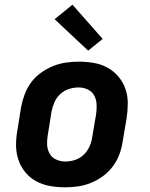

<svg xmlns="http://www.w3.org/2000/svg" viewBox="-20 -791 640 819"><path d="M257 8Q225 8 193.5 2.5Q162 -3 135 -17.5Q108 -32 88.5 -55.5Q69 -79 59 -108Q49 -137 48.5 -169Q48 -201 54 -234L70 -334Q75 -361 85 -388Q95 -415 112.5 -439Q130 -463 154.5 -480.5Q179 -498 206 -509Q233 -520 261 -524Q289 -528 316 -528Q349 -528 380.5 -522.5Q412 -517 438.5 -502.5Q465 -488 485 -464.5Q505 -441 515 -412Q525 -383 525 -351Q525 -319 520 -286L503 -186Q499 -159 489 -132Q479 -105 461 -81Q443 -57 419 -39.5Q395 -22 368 -11Q341 0 313 4Q285 8 257 8ZM259 -102Q279 -102 299.5 -108.5Q320 -115 336 -130Q352 -145 361 -164.5Q370 -184 373 -204L390 -304Q393 -325 392 -346Q391 -367 381.5 -384Q372 -401 354 -409.5Q336 -418 315 -418Q295 -418 274.5 -411.5Q254 -405 237.5 -390Q221 -375 212.5 -355.5Q204 -336 200 -316L184 -216Q180 -195 181 -174Q182 -153 191.5 -136Q201 -119 219.5 -110.5Q238 -102 259 -102ZM356 -575 213 -709 289 -771 418 -625Z"/></svg>

Font: Iosevka SS04 XBd Ex
Style: Italic
Weight: 800
Width: 7
Italic angle: -9°
Monospace: yes
Designer: Belleve Invis
Foundry: Belleve Invis
Version: Version 19.0.0; ttfautohint (v1.8.4)